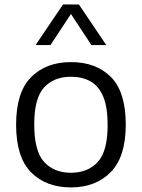

<svg xmlns="http://www.w3.org/2000/svg" viewBox="-20 -828 634 858"><path d="M297 9.5Q186 9.5 119 -57.8Q52 -125 52 -271Q52 -415.5 118.8 -483Q185.5 -550.5 297 -550.5Q409.5 -550.5 475.8 -483.8Q542 -417 542 -271Q542 -127 474.8 -58.8Q407.5 9.5 297 9.5ZM297 -56Q372.5 -56 416.8 -104Q461 -152 461 -270Q461 -349.5 441 -396.8Q421 -444 384.2 -464.5Q347.5 -485 297 -485Q221.5 -485 177.2 -437.5Q133 -390 133 -272Q133 -152.5 177.2 -104.2Q221.5 -56 297 -56ZM139 -626.5 261.5 -808H332.5L455 -626.5H388.5L297 -765.5L205.5 -626.5Z"/></svg>

Font: Encode Sans Semi Expanded
Style: Regular
Weight: 400
Width: 6
Designer: Multiple Designers
Foundry: Impallari Type
Version: Version 3.000; ttfautohint (v1.8.3) -l 8 -r 50 -G 200 -x 14 